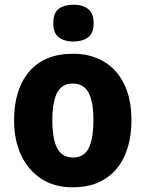

<svg xmlns="http://www.w3.org/2000/svg" viewBox="-20 -788 621 818"><path d="M540 -276Q540 -191 512 -126.5Q484 -62 428 -26Q372 10 289 10Q212 10 156.5 -26Q101 -62 70.5 -126Q40 -190 40 -276Q40 -407 104.5 -483Q169 -559 292 -559Q365 -559 421 -526.5Q477 -494 508.5 -430.5Q540 -367 540 -276ZM203 -275Q203 -197 223.5 -157Q244 -117 291 -117Q338 -117 358 -157Q378 -197 378 -276Q378 -354 357.5 -393Q337 -432 290 -432Q244 -432 223.5 -393Q203 -354 203 -275ZM293 -768Q331 -768 355 -750Q379 -732 379 -689Q379 -646 354.5 -628.5Q330 -611 293 -611Q255 -611 231 -628.5Q207 -646 207 -689Q207 -733 230.5 -750.5Q254 -768 293 -768Z"/></svg>

Font: Noto Sans SemiCondensed ExtraBold
Style: Regular
Weight: 800
Width: 4
Designer: Monotype Design Team
Foundry: Monotype Imaging Inc.
Version: Version 2.013; ttfautohint (v1.8.4.7-5d5b)